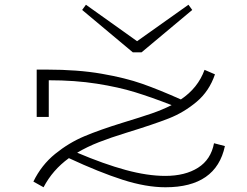

<svg xmlns="http://www.w3.org/2000/svg" viewBox="-20 -778 1044 811"><path d="M930 -161Q893 13 679 13Q597 13 498.5 -18.5Q400 -50 271 -110Q202 -60 164 13L121 -11Q155 -81 213 -128Q271 -175 336.5 -202.5Q402 -230 496 -259Q578 -284 621.5 -299Q665 -314 705 -334Q620 -367 550.5 -388.5Q481 -410 389 -424.5Q297 -439 186 -439V-284H135V-484H178Q309 -484 409.5 -466.5Q510 -449 581 -424Q652 -399 744 -358Q816 -406 844 -483L888 -464Q864 -393 810.5 -348Q757 -303 693.5 -278Q630 -253 513 -217Q448 -197 398 -177.5Q348 -158 306 -133Q419 -85 511 -60Q603 -35 678 -35Q762 -35 816.5 -69.5Q871 -104 884 -173ZM792 -736 578 -557H541L327 -736L343 -758L559 -604L776 -758Z"/></svg>

Font: BioRhyme Expanded Light
Style: Regular
Weight: 300
Width: 7
Designer: Aoife Mooney
Foundry: Aoife Mooney Type
Version: Version 1.001